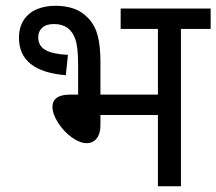

<svg xmlns="http://www.w3.org/2000/svg" viewBox="-20 -652 757 672"><path d="M331.5 -320.8H532.7V-550.8H402.3V-622.1H717.3V-550.8H613.3V0H532.7V-249.5H331.5V-213.4Q331.5 -184.1 318.4 -167.5Q305.2 -150.9 283.2 -150.9Q259.8 -150.9 231.4 -171.1Q203.1 -191.4 183.3 -222.4Q163.6 -253.4 163.6 -277.8Q163.6 -298.8 179 -309.8Q194.3 -320.8 224.1 -320.8H253.4V-426.3Q253.4 -485.8 244.1 -513.4Q234.9 -541 216.1 -554.4Q197.3 -567.9 168.9 -567.9Q141.6 -567.9 127.7 -554.9Q113.8 -542 113.8 -521.5Q113.8 -491.2 139.4 -476.8Q165 -462.4 217.8 -460L210.4 -388.7Q46.4 -402.3 46.4 -519.5Q46.4 -557.1 63.5 -582.5Q80.6 -607.9 109.4 -619.9Q138.2 -631.8 173.8 -631.8Q208.5 -631.8 237.5 -622.1Q266.6 -612.3 289.8 -587.4Q313 -562.5 322.3 -525.9Q331.5 -489.3 331.5 -436.5Z"/></svg>

Font: Noto Sans Devanagari UI
Style: Regular
Weight: 400
Designer: Monotype Design Team
Foundry: Monotype Imaging Inc.
Version: Version 1.06